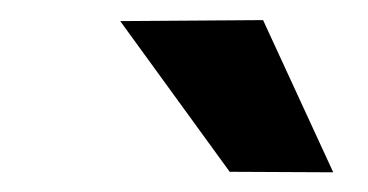

<svg xmlns="http://www.w3.org/2000/svg" viewBox="-20 -770 366 191"><path d="M311.5 -598.6 208.5 -599.1 99.6 -749 241.7 -750Z"/></svg>

Font: RobotoInd
Style: Bold Italic
Weight: 700
Italic angle: -12°
Designer: Google
Version: Version 2.001150; 2014